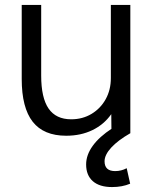

<svg xmlns="http://www.w3.org/2000/svg" viewBox="-20 -540 632 778"><path d="M248.3 10Q156.8 10 112.4 -46.8Q68 -103.7 68 -220V-520H146.9V-233.6Q146.9 -143.6 176.9 -100.1Q207 -56.6 268.4 -56.6Q314.6 -56.6 351.1 -78.6Q387.6 -100.6 408.4 -138.3Q429.2 -176 429.2 -223.6V-520H508.1V0H431.7L430.9 -76.9H430.5Q400.9 -35.1 354 -12.5Q307.2 10 248.3 10ZM434 218Q383.3 218 356.2 194.2Q329 170.3 329 126.3Q329 88 355.7 51Q382.3 14 434.6 -20L507.7 0Q457.7 28.7 430.7 58.1Q403.7 87.6 403.7 113.6Q403.7 153.3 446.7 153.3Q471.4 153.3 493.4 141.6L507.4 204.3Q475.4 218 434 218Z"/></svg>

Font: M PLUS 2 Thin
Style: Regular
Weight: 100
Designer: Coji Morishita
Foundry: UNDERFOREST DESIGN
Version: Version 1.001